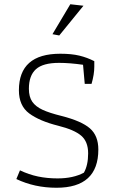

<svg xmlns="http://www.w3.org/2000/svg" viewBox="-20 -875 551 904"><path d="M227 -714 311 -855 373 -848 259 -708ZM57 -32 74 -73Q116 -53 159 -44Q202 -35 251 -35Q325 -35 375 -62Q395 -97 395 -153Q395 -208 362.5 -236Q330 -264 254 -283Q166 -305 117.5 -341Q69 -377 69 -450Q69 -622 264 -622Q317 -622 354 -613Q391 -604 424 -587V-561Q424 -525 411 -480H379L371 -570Q308 -579 258 -579Q182 -579 149 -549Q116 -519 116 -457Q116 -419 132 -396Q148 -373 180.5 -358Q213 -343 270 -329Q364 -305 403.5 -270.5Q443 -236 443 -171Q443 9 246 9Q143 9 57 -32Z"/></svg>

Font: Athiti Light
Style: Regular
Weight: 300
Designer: CadsonDemak Team
Foundry: CadsonDemak
Version: Version 1.033